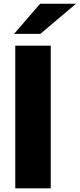

<svg xmlns="http://www.w3.org/2000/svg" viewBox="-20 -1027 434 1047"><path d="M394.4 -1006.7 200 -842.2H56.7L198.9 -1006.7ZM256.7 -777.8V0H63.3V-777.8Z"/></svg>

Font: Paperlogy 9 Black
Style: Regular
Weight: 900
Designer: redesigned by Lee Juim, glyphs from Gmarket Sans & Montserrat
Foundry: PT&
Version: Version 1.001